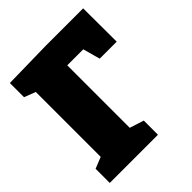

<svg xmlns="http://www.w3.org/2000/svg" viewBox="-197 -834 958 958"><g transform="rotate(-45 282.5 -355.0)"><path d="M24 0V-100L84 -124V-582L24 -605V-705L284 -710H546L547 -474H427L402 -565H289V-124L364 -100V0Z"/></g></svg>

Font: Bitter Black
Style: Regular
Weight: 900
Designer: Sol Matas, and Bitter project Authors
Foundry: Sol Matas
Version: Version 2.001